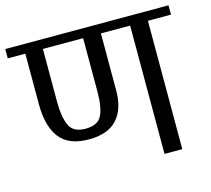

<svg xmlns="http://www.w3.org/2000/svg" viewBox="-108 -763 962 876"><g transform="rotate(-15 372.5 -325.0)"><path d="M565 -606H427V-336Q427 -249 383.5 -201Q340 -153 250 -153Q155 -153 112.5 -208Q70 -263 70 -367V-606H-13V-650H758V-606H649V0H565ZM343 -354V-606H153V-354Q153 -286 171 -245Q189 -204 247 -204Q306 -204 324.5 -242Q343 -280 343 -354Z"/></g></svg>

Font: Kurale
Style: Regular
Weight: 400
Designer: Eduardo Rodriguez Tunni
Foundry: Eduardo Rodriguez Tunni
Version: Version 2.000